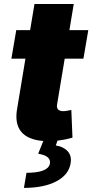

<svg xmlns="http://www.w3.org/2000/svg" viewBox="-20 -696 460 958"><path d="M61.1 -545.5H130.3L152 -676.1H348L326.3 -545.5H420.5L396.3 -403.4H302.9L264.9 -175.4Q259.2 -141.3 296.2 -141.3Q300.4 -141.3 305.9 -142Q311.4 -142.8 317.1 -143.8Q322.8 -144.9 327.8 -145.8Q332.7 -146.7 335.9 -147L341.6 -9.2Q329.2 -5.7 310.4 -1.4Q291.5 2.8 266.7 5.7L258.5 29.8Q278.8 33 294 40.8Q309.3 48.7 318.9 60Q328.5 71.4 332 86.1Q335.6 100.9 332.4 117.9Q323.9 175.4 261.7 208.5Q199.6 241.5 99.4 241.5L112.2 166.2Q217.7 166.2 228.7 122.2Q237.2 81.7 170.5 71L196 7.5Q117.5 1.4 84.7 -40.1Q51.8 -81.7 66.1 -157L106.9 -403.4H36.9Z"/></svg>

Font: Inter P Black
Style: Italic
Weight: 900
Italic angle: -9.40001°
Designer: Rasmus Andersson
Foundry: rsms
Version: Version 3.018;git-588b23468